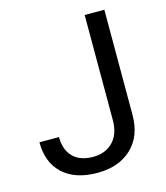

<svg xmlns="http://www.w3.org/2000/svg" viewBox="-108 -795 769 888"><g transform="rotate(-15 276.0 -350.5)"><path d="M380.4 -710.9H474.6V-207.5Q474.6 -105.5 413.3 -47.9Q352.1 9.8 250 9.8Q144 9.8 85 -44.4Q25.9 -98.6 25.9 -196.3H119.6Q119.6 -135.3 153.1 -101.1Q186.5 -66.9 250 -66.9Q308.1 -66.9 344 -103.5Q379.9 -140.1 380.4 -206.1Z"/></g></svg>

Font: Noboto
Style: Regular
Weight: 400
Designer: Google
Version: Version 2.001101; 2014